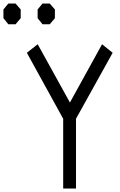

<svg xmlns="http://www.w3.org/2000/svg" viewBox="-130 -1076 687 1097"><path d="M513.7 -774.4 304.2 -397.5V1H231V-397.5L23.4 -774.4L85.4 -823.2L269.5 -490.2L453.1 -823.2ZM-82.5 -1055.7H-41L-11.7 -1022V-972.2L-41 -937.5H-82.5L-110.4 -972.2V-1022ZM112.8 -1055.7H154.3L183.6 -1022V-972.2L154.3 -937.5H112.8L85 -972.2V-1022Z"/></svg>

Font: Gap Sans
Style: Regular
Weight: 400
Designer: Alexandre Liziard and Étienne Ozeray
Foundry: Interstices.io
Version: Version 1.6.1 - December 3. 2014